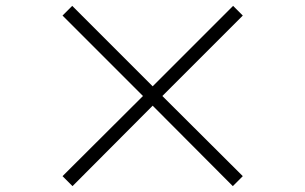

<svg xmlns="http://www.w3.org/2000/svg" viewBox="-20 -695 1040 654"><path d="M227 -61 500 -335 773 -61 807 -95 533 -368 807 -642 774 -675 500 -401 226 -675 193 -642 467 -368 193 -95Z"/></svg>

Font: Noto Serif CJK KR SemiBold
Style: Regular
Weight: 600
Designer: Ryoko NISHIZUKA 西塚涼子 (kana & ideographs); Frank Grießhammer (Latin, Greek & Cyrillic); Wenlong ZHANG 张文龙 (bopomofo); San
Foundry: Adobe
Version: Version 2.001;hotconv 1.1.0;makeotfexe 2.6.0